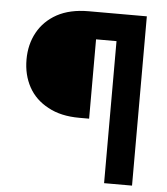

<svg xmlns="http://www.w3.org/2000/svg" viewBox="-52 -775 713 822"><g transform="rotate(5 304.5 -364.0)"><path d="M479.5 -610.4Q444.3 -610.4 337.9 -610.4Q337.9 -525.4 337.9 -269.5Q327.1 -269.5 295.9 -269.5Q215.8 -269.5 161.1 -299.8Q105.5 -329.1 77.1 -380.9Q48.8 -432.6 48.8 -499Q48.8 -563.5 77.1 -615.2Q105.5 -667 160.2 -697.3Q215.8 -727.5 295.9 -727.5Q357.4 -727.5 479.5 -727.5Q479.5 -698.2 479.5 -610.4ZM425.8 0Q425.8 -181.6 425.8 -727.5Q456.1 -727.5 545.9 -727.5Q545.9 -545.9 545.9 0Q515.6 0 425.8 0Z"/></g></svg>

Font: DeepSea
Style: Bold
Weight: 700
Designer: Stem
Version: Version 3.019;git-0a5106e0b